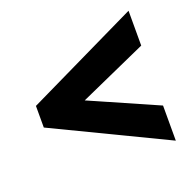

<svg xmlns="http://www.w3.org/2000/svg" viewBox="-93 -667 669 668"><g transform="rotate(-20 241.0 -332.5)"><path d="M449 -92 33 -292V-372L449 -573V-444L199 -332L449 -222Z"/></g></svg>

Font: Noto Sans Telugu ExtraCondensed ExtraBold
Style: Regular
Weight: 800
Width: 2
Designer: Jelle Bosma - Monotype Design Team
Foundry: Monotype Imaging Inc.
Version: Version 2.005; ttfautohint (v1.8.4.7-5d5b)